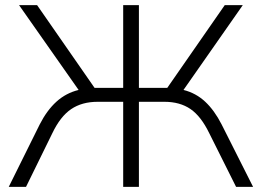

<svg xmlns="http://www.w3.org/2000/svg" viewBox="-20 -725 1016 745"><path d="M14 0 134 -242Q162 -297 199 -330.5Q236 -364 285 -376L54 -705H124L347 -384H458V-705H519V-384H629L852 -705H922L692 -376Q740 -364 776 -330.5Q812 -297 840 -242L962 0H896L792 -208Q760 -274 719 -302Q678 -330 618 -330H519V0H458V-330H359Q298 -330 256 -301.5Q214 -273 183 -208L81 0Z"/></svg>

Font: Mulish Light
Style: Regular
Weight: 300
Designer: Vernon Adams
Foundry: Vernon Adams
Version: Version 3.603; ttfautohint (v1.8.3)